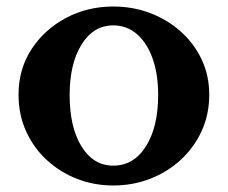

<svg xmlns="http://www.w3.org/2000/svg" viewBox="-20 -560 700 590"><path d="M328 -540Q388 -540 441 -520Q494 -500 535 -463.5Q576 -427 599.5 -377.5Q623 -328 623 -269Q623 -208 599.5 -157Q576 -106 535 -68.5Q494 -31 441 -10.5Q388 10 328 10Q269 10 216.5 -10.5Q164 -31 123.5 -68.5Q83 -106 60 -157Q37 -208 37 -269Q37 -348 77 -409Q117 -470 183 -505Q249 -540 328 -540ZM328 -482Q267 -482 230.5 -423Q194 -364 194 -268Q194 -169 230.5 -110Q267 -51 328 -51Q391 -51 428.5 -110.5Q466 -170 466 -268Q466 -332 449 -380Q432 -428 401 -455Q370 -482 328 -482Z"/></svg>

Font: Libre Baskerville
Style: Bold
Weight: 700
Designer: Pablo Impallari, Rodrigo Fuenzalida
Foundry: Pablo Impallari, Rodrigo Fuenzalida
Version: Version 1.051; ttfautohint (v1.8.4.7-5d5b)